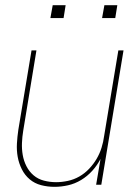

<svg xmlns="http://www.w3.org/2000/svg" viewBox="-20 -715 540 743"><path d="M191 8Q164 8 139 1.5Q114 -5 95 -21Q76 -37 64.5 -60Q53 -83 48.5 -108Q44 -133 45.5 -159.5Q47 -186 51 -213L102 -520H121L70 -210Q66 -186 65 -162Q64 -138 68 -115Q72 -92 82.5 -71.5Q93 -51 110 -36.5Q127 -22 150 -16Q173 -10 197 -10Q219 -10 242.5 -15Q266 -20 287 -32Q308 -44 325 -62Q342 -80 354 -100.5Q366 -121 373 -143.5Q380 -166 383 -189L438 -520H458L372 0H352L369 -100Q356 -75 337 -54Q318 -33 294 -18.5Q270 -4 243.5 2Q217 8 191 8ZM375 -645 384 -695H434L426 -645ZM175 -645 184 -695H234L226 -645Z"/></svg>

Font: Iosevka SS04 Thin Oblique
Style: Regular
Weight: 100
Italic angle: -9°
Monospace: yes
Designer: Belleve Invis
Foundry: Belleve Invis
Version: Version 19.0.0; ttfautohint (v1.8.4)